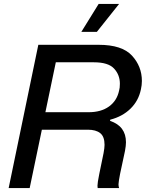

<svg xmlns="http://www.w3.org/2000/svg" viewBox="-20 -957 742 977"><path d="M175 -729H482Q601 -729 651.5 -674Q702 -619 702 -545Q702 -524 697 -502Q685 -444 644 -404Q603 -364 541 -348L540 -342Q621 -315 621 -233Q621 -216 616 -189L591 -72Q583 -30 583 -19Q583 -9 586 0H477Q476 -4 476 -12Q476 -26 485 -71L507 -178Q512 -205 512 -220Q512 -262 490 -279.5Q468 -297 427 -297H193L131 0H24ZM431 -386Q494 -386 534.5 -415Q575 -444 586 -496Q590 -509 590 -531Q590 -576 560.5 -608Q531 -640 458 -640H264L211 -386ZM482 -937H586L473 -795H394Z"/></svg>

Font: Mona Sans Medium
Style: Italic
Weight: 500
Italic angle: -11.7°
Designer: Deni Anggara
Foundry: GitHub
Version: Version 2.000